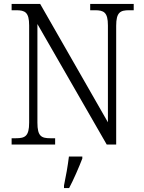

<svg xmlns="http://www.w3.org/2000/svg" viewBox="-20 -734 729 975"><path d="M39 0H260V-32H236C190 -32 170 -42 170 -111V-612L522 0H570V-603C570 -672 591 -682 636 -682H659V-714H438V-682H462C507 -682 528 -672 528 -605V-113L184 -714H39V-682H62C107 -682 128 -672 128 -605V-111C128 -42 107 -32 61 -32H39ZM305 208V221H331C353 180 382 113 398 71V61H330C324 109 315 161 305 208Z"/></svg>

Font: Noto Serif Sinhala SemiCondensed Light
Style: Regular
Weight: 300
Width: 4
Designer: Jelle Bosma - Monotype Design Team
Foundry: Monotype Imaging Inc.
Version: Version 2.007